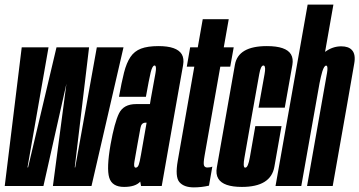

<svg xmlns="http://www.w3.org/2000/svg" viewBox="-32 -805 1555 831"><path d="M-11.5 0 62 -600H178L87 -80.5H89.5L212.5 -600H353.5L291.5 -80.5H293.5L387 -600H502.5L364 0H197L255.5 -442.5L156 0Z M578.5 0 575 -19Q554.5 4 505 4Q453 4 440.8 -36Q428.5 -76 446.5 -179.5Q463.5 -274.5 483.2 -314.5Q503 -354.5 557 -354.5H617L620.5 -376Q635 -456.5 641 -489Q646 -517.5 639 -521Q638 -521.5 637 -521.5Q627.5 -521.5 620.2 -491.8Q613 -462 599.5 -386H483Q494 -448.5 504.8 -490.8Q515.5 -533 532.5 -558.2Q549.5 -583.5 578.2 -594.5Q607 -605.5 654 -605.5Q733 -605.5 754.5 -570.5Q765.5 -552 760.5 -523.5Q746 -441.5 722.5 -309.5L668 0ZM577.5 -131.5 602.5 -274H597.5Q579.5 -274 575.8 -250.8Q572 -227.5 563 -180.5Q555 -134 550 -106.5Q546 -83.5 552.5 -80Q554 -79.5 555.5 -79.5Q564 -79.5 568.5 -92Q573 -104.5 577.5 -132Z M807 6Q764 6 744.5 -16.8Q725 -39.5 737.5 -110L809 -516.5H776.5L791 -600H824L845.5 -722H958L936.5 -600H979.5L964.5 -516.5H921.5L853.5 -131.5Q847.5 -97.5 851 -88.8Q854.5 -80 865 -80Q878.5 -80 887 -84L872.5 -1.5Q840 6 807 6Z M1015 4Q935 4 913 -31.5Q901 -51 906.5 -80.5Q921.5 -165.5 945 -299Q970.5 -444.5 984.8 -525Q999 -605.5 1123 -605.5Q1206.5 -605.5 1227.5 -569.5Q1238 -551.5 1233.5 -524.5Q1219 -443 1200.5 -339H1087Q1106.5 -446 1113 -484Q1119 -517 1110.5 -521Q1109.5 -521.5 1108 -521.5Q1096.5 -521.5 1090 -483.8Q1083.5 -446 1057 -299Q1034 -166 1026 -122.5Q1019 -83.5 1027.5 -79.5Q1028.5 -79.5 1030 -79.5Q1041.5 -79.5 1049.2 -122.8Q1057 -166 1073 -259H1186.5Q1171 -170 1155.5 -83Q1140 4 1015 4Z M1160.5 0 1299.5 -785H1411L1375 -580.5Q1407.5 -604.5 1445 -604.5Q1476.5 -604.5 1491 -588.5Q1508.5 -570 1501 -529Q1488 -453 1471 -356.5L1408 0H1297L1360 -357Q1378 -459.5 1383.5 -490Q1388 -517 1381.5 -520.5Q1380.5 -521 1379.5 -521Q1371 -521 1363 -495.5Q1357 -475.5 1351 -445L1272 0Z"/></svg>

Font: Anybody UltraCondensed SemiBold
Style: Italic
Weight: 600
Width: 1
Italic angle: -10°
Designer: Tyler Finck
Foundry: Etcetera Type Company
Version: Version 1.010; ttfautohint (v1.8.3) -l 8 -r 50 -G 200 -x 14 